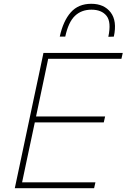

<svg xmlns="http://www.w3.org/2000/svg" viewBox="-20 -992 667 1012"><path d="M58 0Q71 -60.5 82.8 -116.8Q94.5 -173 108.5 -238.5L158 -472Q172.5 -539.5 184.5 -596.2Q196.5 -653 209 -713H627L620 -682H234Q223 -629.5 212.5 -579.5Q202 -529.5 190 -473L170 -378H534L527 -347H163.5L141 -241Q129 -184.5 118.2 -134Q107.5 -83.5 96.5 -31H483L476 0ZM551 -798Q567.5 -876 541.5 -908.5Q515.5 -941 462 -941Q409 -941 374.8 -908.2Q340.5 -875.5 324 -799H295Q313 -881.5 353 -926.8Q393 -972 461 -972Q528.5 -972 563.2 -926.8Q598 -881.5 580 -799Z"/></svg>

Font: Commissioner Thin
Style: Italic
Weight: 100
Italic angle: -12°
Designer: Kostas Bartsokas
Foundry: Kostas Bartsokas
Version: Version 1.000; ttfautohint (v1.8.3)